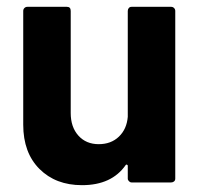

<svg xmlns="http://www.w3.org/2000/svg" viewBox="-20 -534 585 562"><path d="M48 -169V-502Q48 -507 51.5 -510.5Q55 -514 60 -514H176Q187 -514 187 -502V-203Q187 -162 209.5 -137Q232 -112 269 -112Q305 -112 328 -134Q351 -156 354 -192V-502Q354 -507 357 -510.5Q360 -514 365 -514H481Q486 -514 489.5 -510.5Q493 -507 493 -502V-11Q493 -6 489.5 -3Q486 0 481 0H365Q361 0 357.5 -3.5Q354 -7 354 -11V-49Q354 -51 351.5 -52Q349 -53 348 -51Q307 8 220 8Q143 8 95.5 -39.5Q48 -87 48 -169Z"/></svg>

Font: Barlow GEO Bold
Style: Regular
Weight: 700
Designer: Jeremy Tribby
Foundry: Tribby Type
Version: Version 1.408